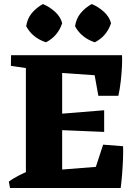

<svg xmlns="http://www.w3.org/2000/svg" viewBox="-20 -937 683 957"><path d="M30 0 24 -32Q45.5 -47.5 70.6 -60.5Q95.8 -73.5 123 -85L124 0ZM581.5 0 428.5 -16 494 -216 593.5 -208.2Q594.5 -180 593 -142.2Q591.5 -104.5 588.5 -67Q585.5 -29.5 581.5 0ZM155.8 -590.8 34.2 -608.8 35.2 -662H156.8ZM470.2 -459.5 437 -644 588.2 -662Q589.5 -640.8 587.9 -605.8Q586.2 -570.8 581.9 -532.1Q577.5 -493.5 570 -459.5ZM109 0V-662H289.8V0ZM499.2 -279.5 259.2 -289.5V-368L499.2 -387.5ZM574.2 -553.5 252.2 -576 177.2 -662H588.2ZM182.5 0 257.5 -89.5 575.8 -114.5 580.8 0ZM452.8 -726.2Q385.5 -748 354 -806.2Q359.8 -845 382.5 -872.1Q405.2 -899.2 437.5 -916.8Q471 -902.8 498 -878.1Q525 -853.5 533.5 -821.5Q512.5 -757 452.8 -726.2ZM209.2 -726.2Q142 -748 110.5 -806.2Q116.2 -845 139 -872.1Q161.8 -899.2 194 -916.8Q227.5 -902.8 254.5 -878.1Q281.5 -853.5 290 -821.5Q269 -757 209.2 -726.2Z"/></svg>

Font: Eczar
Style: Regular
Weight: 400
Designer: Vaibhav Singh
Foundry: Rosetta Type Foundry
Version: Version 2.000